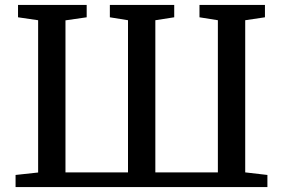

<svg xmlns="http://www.w3.org/2000/svg" viewBox="-20 -763 1154 783"><path d="M43.5 0V-49.5L135.5 -59.5V-680.5L53.5 -692.5V-743H333.5V-692.5L247 -680V-60H502V-680.5L428 -692.5V-743H690.5V-692.5L613.5 -680.5V-60H868.5V-680.5L793.5 -692.5V-743H1060.5V-692.5L980 -680.5V-60L1070.5 -49.5V0Z"/></svg>

Font: Merriweather 24pt Medium
Style: Regular
Weight: 500
Designer: Eben Sorkin
Foundry: Eben Sorkin
Version: Version 2.100